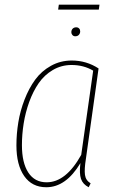

<svg xmlns="http://www.w3.org/2000/svg" viewBox="-20 -786 500 816"><path d="M399.9 -745.1H227.1L230 -766.1H402.8ZM299.8 -631.8Q292.5 -631.8 287.8 -637Q283.2 -642.1 283.2 -648.9Q283.2 -658.2 288.8 -664.1Q294.4 -669.9 304.2 -669.9Q311.5 -669.9 316.2 -665Q320.8 -660.2 320.8 -652.8Q320.8 -644 315.2 -637.9Q309.6 -631.8 299.8 -631.8ZM285.2 -528.8Q347.2 -528.8 398.9 -495.1L345.2 -111.8Q337.9 -66.4 341.1 -43Q344.2 -19.5 365.2 -6.8L356.9 9.8Q332 -2.9 324.2 -25.9Q316.4 -48.8 321.8 -92.8Q260.3 9.8 176.8 9.8Q116.2 9.8 83 -37.6Q49.8 -85 49.8 -168Q49.8 -217.3 57.9 -266.4Q65.9 -315.4 84.5 -363.3Q103 -411.1 129.6 -447.5Q156.2 -483.9 196.5 -506.3Q236.8 -528.8 285.2 -528.8ZM284.2 -509.8Q240.7 -509.8 204.6 -488.5Q168.5 -467.3 144.5 -432.6Q120.6 -397.9 104.2 -352.8Q87.9 -307.6 80.6 -261.2Q73.2 -214.8 73.2 -168.9Q73.2 -94.2 100.3 -52.7Q127.4 -11.2 178.2 -11.2Q260.3 -11.2 325.2 -127.9L376 -485.8Q335.4 -509.8 284.2 -509.8Z"/></svg>

Font: Fira Sans Compressed Thin
Style: Italic
Weight: 100
Width: 3
Italic angle: -8°
Designer: Carrois Corporate & Edenspiekermann AG
Foundry: Carrois Corporate GbR & Edenspiekermann AG
Version: Version 4.203;PS 004.203;hotconv 1.0.88;makeotf.lib2.5.64775